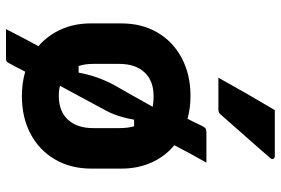

<svg xmlns="http://www.w3.org/2000/svg" viewBox="-168 -703 936 640"><g transform="rotate(90 300.0 -383.0)"><path d="M347 -831H500Q507 -831 509.5 -826Q512 -821 507 -816Q482 -787 460 -762Q438 -737 414.5 -710.5Q391 -684 362 -651Q356 -643 345 -643H239Q265 -690 292 -737Q319 -784 347 -831ZM300 -550Q340 -550 376 -540Q382 -552 387.5 -563Q393 -574 398 -585Q404 -597 408 -600Q412 -603 420 -603H522Q506 -575 491.5 -548Q477 -521 464 -496Q501 -466 521.5 -420.5Q542 -375 542 -320V-219Q542 -151 511.5 -98.5Q481 -46 426.5 -17Q372 12 300 12Q257 12 219 1Q211 17 203.5 31Q196 45 190 56Q186 65 176 65H77Q88 44 104.5 12Q121 -20 134 -43Q98 -74 78 -118.5Q58 -163 58 -218V-319Q58 -388 88.5 -440Q119 -492 174 -521Q229 -550 300 -550ZM301 -427Q249 -427 221 -396.5Q193 -366 193 -313V-225Q193 -198 200 -177H222Q234 -242 265 -298Q283 -330 301 -361.5Q319 -393 336 -424Q320 -427 301 -427ZM348 -267Q328 -229 307 -191Q286 -153 266 -115Q281 -111 299 -111Q351 -111 379 -141.5Q407 -172 407 -225V-313Q407 -341 401 -362H379Q375 -337 367 -312Q359 -287 348 -267Z"/></g></svg>

Font: Recursive Mn Lnr St
Style: Bold
Weight: 700
Monospace: yes
Version: Version 1.079;hotconv 1.0.112;makeotfexe 2.5.65598; ttfautoh